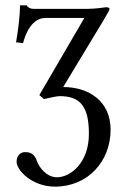

<svg xmlns="http://www.w3.org/2000/svg" viewBox="-20 -462 456 717"><path d="M127 -107 144 -92C162 -96 192 -103 203 -103C281 -103 312 -63 312 38C312 146 243 200 193 200C153 200 126 162 118 140C110 116 97 106 74 106C52 106 42 124 42 142C42 174 100 235 185 235C308 235 393 141 393 22C393 -84 312 -137 216 -137L367 -387C383 -414 389 -425 389 -429C389 -433 383 -435 376 -435C374 -435 338 -429 309 -429H106C91 -429 82 -436 80 -442H55C54 -397 48 -353 40 -304L66 -301C86 -374 120 -395 150 -395H295Z"/></svg>

Font: Libertinus Math
Style: Regular
Weight: 400
Designer: Philipp H. Poll
Foundry: Khaled Hosny
Version: Version 6.2